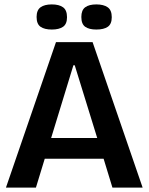

<svg xmlns="http://www.w3.org/2000/svg" viewBox="-20 -851 674 871"><path d="M7 0 234 -660H400L627 0H490L450 -131H183L143 0ZM313 -555 212 -225H421L319 -555ZM417 -717Q384 -717 366.5 -729.5Q349 -742 349 -774Q349 -805 366.5 -818Q384 -831 417 -831Q450 -831 468.5 -818Q487 -805 487 -773Q487 -742 469 -729.5Q451 -717 417 -717ZM215 -717Q182 -717 164 -729.5Q146 -742 146 -774Q146 -805 164 -818Q182 -831 215 -831Q248 -831 266 -818Q284 -805 284 -773Q284 -742 266 -729.5Q248 -717 215 -717Z"/></svg>

Font: Bricolage Grotesque 96pt SemiBold
Style: Regular
Weight: 600
Designer: Mathieu Triay
Foundry: Atelier Triay
Version: Version 1.001; ttfautohint (v1.8.4.7-5d5b);gftools[0.9.33.de